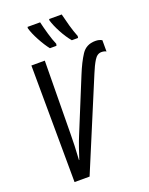

<svg xmlns="http://www.w3.org/2000/svg" viewBox="-169 -1016 857 1103"><g transform="rotate(-20 259.5 -465.0)"><path d="M90 0H182L411 -548Q428 -590 446 -619.5Q464 -649 490 -649Q508 -649 519 -642V-711Q503 -721 479 -721Q423 -721 394.5 -677.5Q366 -634 338 -565L207 -245Q194 -214 181.5 -177.5Q169 -141 159 -110H157Q163 -202 163 -265L168 -714H86ZM354 -771H392L394 -782Q380 -818 369.5 -855Q359 -892 350 -930H273L272 -922Q282 -888 305 -845Q328 -802 354 -771ZM220 -771H260L263 -782Q250 -812 238 -853.5Q226 -895 218 -930H141L140 -922Q149 -889 173 -844.5Q197 -800 220 -771Z"/></g></svg>

Font: Noto Sans UI Condensed
Style: Italic
Weight: 400
Width: 3
Italic angle: -12°
Designer: Monotype Design Team
Foundry: Monotype Imaging Inc.
Version: Version 1.901